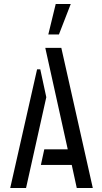

<svg xmlns="http://www.w3.org/2000/svg" viewBox="-20 -938 509 958"><path d="M221 -766 258 -918H333L274 -766ZM363 0 338 -115H184L201 -193H318L206 -699H286L443 0ZM31 0 165 -592H181L211 -453L110 0Z"/></svg>

Font: Stick No Bills ExtraLight
Style: Regular
Weight: 400
Version: Version 2.000